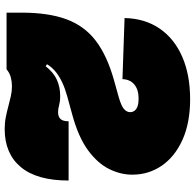

<svg xmlns="http://www.w3.org/2000/svg" viewBox="-26 -798 832 820"><g transform="rotate(90 390.0 -388.0)"><path d="M751 -265Q751 -129.5 693.5 -60.8Q636 8 531 8Q504 8 480.2 3.2Q456.5 -1.5 434.5 -7.5Q412.5 -13.5 391.2 -18.2Q370 -23 348 -23Q328.5 -23 309.8 -18Q291 -13 276 0H183L192 -214L263 -167Q289.5 -201 321 -215Q352.5 -229 389 -229Q402.5 -229 412.2 -227.8Q422 -226.5 429.5 -224.5Q437 -222.5 444 -221.2Q451 -220 459 -220Q478 -220 488 -230.2Q498 -240.5 498 -265ZM398 -480Q432 -490 445.5 -501.5Q459 -513 459 -528Q459 -538.5 452.8 -546.8Q446.5 -555 433.8 -559.5Q421 -564 402 -564Q363 -564 341 -545.8Q319 -527.5 318 -495L57 -504Q59 -591 102 -653.8Q145 -716.5 222.2 -750.2Q299.5 -784 404 -784Q504.5 -784 576.8 -751.5Q649 -719 687.5 -663Q726 -607 726 -537Q726 -487 701.8 -438Q677.5 -389 621.8 -348Q566 -307 471 -281L391 -259Q327.5 -241.5 290 -212.5Q252.5 -183.5 236.2 -133Q220 -82.5 220 0H34V-64Q34 -178.5 62.2 -255.5Q90.5 -332.5 154 -381Q217.5 -429.5 323 -459Z"/></g></svg>

Font: Hepta Slab ExtraLight Black
Style: Regular
Weight: 900
Version: Version 1.102